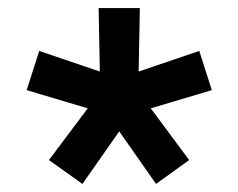

<svg xmlns="http://www.w3.org/2000/svg" viewBox="-20 -778 590 475"><path d="M184 -323 101 -382 197 -510 46 -555 77 -652 227 -601 224 -758H326L323 -601L473 -652L504 -555L353 -510L448 -382L366 -323L275 -453Z"/></svg>

Font: M PLUS Code Latin SemiExpanded SemiBold
Style: Regular
Weight: 600
Width: 6
Designer: Coji Morishita
Foundry: UNDERFOREST DESIGN
Version: Version 1.002; ttfautohint (v1.8.3)